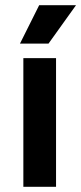

<svg xmlns="http://www.w3.org/2000/svg" viewBox="-20 -720 313 740"><path d="M70 0V-496H196V0ZM57 -552 131 -700H273L167 -552Z"/></svg>

Font: Space Grotesk
Style: Bold
Weight: 700
Designer: Florian Karsten
Foundry: Florian Karsten
Version: Version 2.000